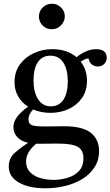

<svg xmlns="http://www.w3.org/2000/svg" viewBox="-20 -756 593 1031"><path d="M223 255Q135 255 81 224Q27 193 27 138Q27 95 57 67Q87 39 131 11Q92 2 72 -20.5Q52 -43 52 -74Q52 -128 131 -183Q98 -204 78 -237.5Q58 -271 58 -315Q58 -370 86.5 -409.5Q115 -449 161.5 -470.5Q208 -492 261 -492Q339 -492 391 -449Q445 -492 497 -492Q523 -492 538 -480.5Q553 -469 553 -447Q553 -425 539 -412Q525 -399 505 -399Q486 -399 472.5 -410.5Q459 -422 455 -443Q441 -440 432.5 -436Q424 -432 413 -425Q447 -382 447 -323Q447 -268 420 -229.5Q393 -191 348.5 -170.5Q304 -150 251 -150Q201 -150 158 -168Q133 -143 133 -115Q133 -90 152 -83.5Q171 -77 222 -77Q245 -77 277 -77.5Q309 -78 324 -78Q424 -78 468 -42.5Q512 -7 512 55Q512 104 488 141.5Q464 179 423 204.5Q382 230 330.5 242.5Q279 255 223 255ZM174 16Q120 61 120 111Q120 146 141 168Q162 190 196 200Q230 210 268 210Q302 210 339 200Q376 190 402 164.5Q428 139 428 93Q428 51 398.5 33Q369 15 289 15Q270 15 242 15.5Q214 16 180 16Q177 16 174 16ZM253 -185Q297 -185 320.5 -220.5Q344 -256 344 -319Q344 -383 320 -420Q296 -457 250 -457Q207 -457 183.5 -422.5Q160 -388 160 -325Q160 -261 184.5 -223Q209 -185 253 -185ZM189 -667Q189 -696 209.5 -716Q230 -736 259 -736Q287 -736 307.5 -716Q328 -696 328 -668Q328 -642 308 -620.5Q288 -599 257 -599Q229 -599 209 -619Q189 -639 189 -667Z"/></svg>

Font: Tiro Gurmukhi
Style: Regular
Weight: 400
Designer: Gurmukhi: John Hudson & Fiona Ross. Latin: John Hudson.
Foundry: Tiro Typeworks Ltd.
Version: Version 1.52